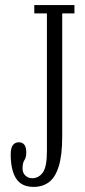

<svg xmlns="http://www.w3.org/2000/svg" viewBox="-20 -720 334 753"><path d="M112 13Q64 13 43 -20.2Q22 -53.5 22 -114Q22 -140.5 30.8 -151.2Q39.5 -162 53.5 -162Q83 -162 83 -122.5Q83 -102.5 75.8 -92Q68.5 -81.5 68.5 -59Q68.5 -42 79.5 -31.5Q90.5 -21 106.5 -21Q131.5 -21 147.8 -43.2Q164 -65.5 164 -126.5V-667.5H114.5V-700H272V-667.5H224V-186Q224 -110.5 210.2 -67Q196.5 -23.5 171.5 -5.2Q146.5 13 112 13Z"/></svg>

Font: Imbue 10pt Light
Style: Regular
Weight: 300
Designer: Tyler Finck
Foundry: Etcetera Type Company
Version: Version 1.102; ttfautohint (v1.8.3)